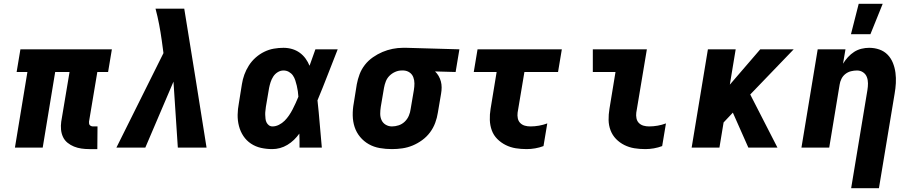

<svg xmlns="http://www.w3.org/2000/svg" viewBox="-20 -781 4840 1016"><path d="M495 8H453Q431 8 410.5 5Q390 2 371.5 -5.5Q353 -13 337.5 -25.5Q322 -38 313.5 -56Q305 -74 303 -95Q301 -116 304 -137L348 -400H272L206 0H59L125 -400H68L88 -520H572L552 -400H495L451 -137Q451 -132 451.5 -127Q452 -122 455.5 -118.5Q459 -115 463.5 -113.5Q468 -112 473 -112H496Z M596 0 845 -500 836 -567Q830 -610 822 -652Q814 -694 803 -735H955Q985 -551 1014.5 -367.5Q1044 -184 1073 0H921L898 -349L749 0Z M1421 8Q1390 8 1361 1.5Q1332 -5 1308 -21Q1284 -37 1268 -61Q1252 -85 1244.5 -114Q1237 -143 1237.5 -173.5Q1238 -204 1244 -235L1260 -335Q1264 -361 1273 -386Q1282 -411 1297 -434.5Q1312 -458 1333 -476.5Q1354 -495 1378.5 -507Q1403 -519 1429 -523.5Q1455 -528 1480 -528Q1504 -528 1526 -521.5Q1548 -515 1566 -502Q1584 -489 1597 -471Q1610 -453 1618 -433Q1626 -455 1633.5 -476.5Q1641 -498 1649 -520H1767Q1740 -452 1714 -384.5Q1688 -317 1660 -250Q1667 -188 1672 -125Q1677 -62 1683 0H1565Q1565 -18 1565 -36.5Q1565 -55 1564 -74Q1551 -56 1535.5 -41Q1520 -26 1501 -14.5Q1482 -3 1461.5 2.5Q1441 8 1421 8ZM1422 -112Q1439 -112 1456 -120.5Q1473 -129 1486 -142Q1499 -155 1509.5 -170.5Q1520 -186 1528.5 -202.5Q1537 -219 1544.5 -235.5Q1552 -252 1559 -269Q1558 -284 1556 -298.5Q1554 -313 1550.5 -327.5Q1547 -342 1542.5 -356Q1538 -370 1530 -381.5Q1522 -393 1509 -400.5Q1496 -408 1480 -408Q1464 -408 1449.5 -399Q1435 -390 1426 -376Q1417 -362 1412 -346.5Q1407 -331 1404 -316L1387 -216Q1386 -205 1384.5 -194.5Q1383 -184 1383.5 -173.5Q1384 -163 1385 -152.5Q1386 -142 1390.5 -133Q1395 -124 1403 -118Q1411 -112 1422 -112Z M2054 8Q2021 8 1989.5 2.5Q1958 -3 1931.5 -18Q1905 -33 1885.5 -56.5Q1866 -80 1856.5 -109Q1847 -138 1846.5 -170.5Q1846 -203 1852 -235L1868 -335Q1873 -362 1883 -388.5Q1893 -415 1911 -438Q1929 -461 1953.5 -478Q1978 -495 2004 -506Q2030 -517 2057.5 -522.5Q2085 -528 2112 -528H2131L2411 -520L2391 -400L2282 -403Q2293 -393 2301 -379Q2309 -365 2313 -350Q2317 -335 2317 -318.5Q2317 -302 2314 -285L2297 -185Q2293 -158 2283 -131Q2273 -104 2255.5 -80.5Q2238 -57 2214 -39.5Q2190 -22 2163.5 -11Q2137 0 2109 4Q2081 8 2054 8ZM2054 -112Q2072 -112 2090 -118Q2108 -124 2122 -137.5Q2136 -151 2143.5 -169Q2151 -187 2153 -204L2170 -304Q2173 -322 2173 -339.5Q2173 -357 2167 -372.5Q2161 -388 2147.5 -397.5Q2134 -407 2116 -408H2105Q2088 -408 2071 -400.5Q2054 -393 2041 -380Q2028 -367 2021.5 -350Q2015 -333 2012 -316L1995 -216Q1992 -197 1992 -179Q1992 -161 1999 -145.5Q2006 -130 2021 -121Q2036 -112 2054 -112Z M2767 8Q2737 8 2709 3.5Q2681 -1 2656 -13.5Q2631 -26 2611.5 -45.5Q2592 -65 2582.5 -91Q2573 -117 2572 -146Q2571 -175 2576 -205L2608 -400H2487L2507 -520H2953L2933 -400H2755L2719 -185Q2717 -170 2720 -155Q2723 -140 2733 -130Q2743 -120 2757 -116Q2771 -112 2787 -112Q2809 -112 2832 -116Q2855 -120 2876 -128L2856 -8Q2835 0 2812 4Q2789 8 2767 8Z M3395 8Q3365 8 3337 3.5Q3309 -1 3284 -13.5Q3259 -26 3240 -45.5Q3221 -65 3211 -91Q3201 -117 3200.5 -146Q3200 -175 3205 -205L3237 -400H3117V-520H3403L3347 -185Q3345 -170 3348 -155Q3351 -140 3361 -130Q3371 -120 3385 -116Q3399 -112 3415 -112Q3437 -112 3460 -116Q3483 -120 3504 -128L3484 -8Q3463 0 3440 4Q3417 8 3395 8Z M3940 0 3858 -185 3809 -133 3787 0H3640L3726 -520H3873L3842 -333L4003 -520H4180L3950 -281L4094 0Z M4484 215 4570 -304Q4573 -322 4573 -340Q4573 -358 4567 -373.5Q4561 -389 4547 -398.5Q4533 -408 4515 -408Q4499 -408 4483 -404Q4467 -400 4453.5 -389.5Q4440 -379 4432.5 -363.5Q4425 -348 4423 -333L4368 0H4221L4307 -520H4454L4441 -444Q4452 -462 4467 -478.5Q4482 -495 4500 -506.5Q4518 -518 4538.5 -523Q4559 -528 4579 -528Q4608 -528 4633.5 -519Q4659 -510 4677 -491.5Q4695 -473 4705 -448Q4715 -423 4718.5 -396Q4722 -369 4720.5 -341Q4719 -313 4714 -285L4631 215ZM4483 -600 4524 -761H4651L4586 -600Z"/></svg>

Font: Iosevka Heavy Extended Oblique
Style: Regular
Weight: 900
Width: 7
Italic angle: -9°
Monospace: yes
Designer: Belleve Invis
Foundry: Belleve Invis
Version: Version 32.5.0; ttfautohint (v1.8.4)